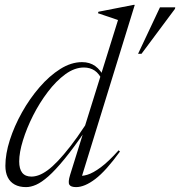

<svg xmlns="http://www.w3.org/2000/svg" viewBox="-20 -755 736 785"><path d="M400 -423Q386 -454 367 -466.5Q348 -479 323 -479Q285 -479 247.2 -451.5Q209.5 -424 175.5 -379.2Q141.5 -334.5 115.2 -282.5Q89 -230.5 73.8 -181Q58.5 -131.5 58.5 -95Q58.5 -64 71 -48.5Q83.5 -33 108.5 -33Q123 -33 139.2 -39Q155.5 -45 174.8 -59Q194 -73 217 -97.2Q240 -121.5 267.8 -157Q295.5 -192.5 328 -242L462.5 -673Q453.5 -676.5 439.8 -681Q426 -685.5 410.5 -690.8Q395 -696 380.5 -701L382.5 -707L525.5 -735H531L309.5 -17L297.5 -37Q313.5 -33.5 337 -40.5Q360.5 -47.5 392.2 -71Q424 -94.5 465 -140.5L470.5 -135.5Q413 -56 369.5 -23Q326 10 291 10Q269.5 10 263.5 0Q257.5 -10 266.5 -39.5L322.5 -219H328Q279.5 -148.5 242.8 -103.8Q206 -59 178 -34.2Q150 -9.5 128 0.2Q106 10 86.5 10Q59 10 40 -0.5Q21 -11 11.5 -30.5Q2 -50 2 -77Q2 -125.5 20.2 -182.5Q38.5 -239.5 70 -295.8Q101.5 -352 141.8 -398.5Q182 -445 226.5 -473Q271 -501 315.5 -501Q347 -501 369.5 -484.8Q392 -468.5 408 -435.5ZM544.5 -535 634 -725H696.5L695.5 -719L558.5 -535Z"/></svg>

Font: Newsreader 60pt Light
Style: Italic
Weight: 300
Italic angle: -17°
Designer: Hugues Gentile
Foundry: Production Type
Version: Version 1.003